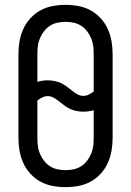

<svg xmlns="http://www.w3.org/2000/svg" viewBox="-20 -763 540 791"><path d="M250 8Q223 8 196.5 3Q170 -2 147 -14.5Q124 -27 105.5 -47Q87 -67 76 -91.5Q65 -116 60.5 -142Q56 -168 56 -195V-540Q56 -567 60.5 -593Q65 -619 76 -643.5Q87 -668 105.5 -688Q124 -708 147 -720.5Q170 -733 196.5 -738Q223 -743 250 -743Q277 -743 303.5 -738Q330 -733 353 -720.5Q376 -708 394.5 -688Q413 -668 424 -643.5Q435 -619 439.5 -593Q444 -567 444 -540V-195Q444 -168 439.5 -142Q435 -116 424 -91.5Q413 -67 394.5 -47Q376 -27 353 -14.5Q330 -2 303.5 3Q277 8 250 8ZM324 -368Q335 -368 346 -373.5Q357 -379 366 -386V-540Q366 -557 364 -573.5Q362 -590 355.5 -605.5Q349 -621 338.5 -634.5Q328 -648 314 -657Q300 -666 283.5 -669.5Q267 -673 250 -673Q233 -673 216.5 -669.5Q200 -666 186 -657Q172 -648 161.5 -634.5Q151 -621 144.5 -605.5Q138 -590 136 -573.5Q134 -557 134 -540V-426Q144 -429 155 -430.5Q166 -432 176 -432Q190 -432 203.5 -429.5Q217 -427 229.5 -421.5Q242 -416 253.5 -407.5Q265 -399 275.5 -390.5Q286 -382 298 -375Q310 -368 324 -368ZM250 -62Q267 -62 283.5 -65.5Q300 -69 314 -78Q328 -87 338.5 -100.5Q349 -114 355.5 -129.5Q362 -145 364 -161.5Q366 -178 366 -195V-309Q356 -306 345 -304.5Q334 -303 324 -303Q310 -303 296.5 -305.5Q283 -308 270.5 -313.5Q258 -319 246.5 -327.5Q235 -336 224.5 -344.5Q214 -353 202 -360Q190 -367 176 -367Q165 -367 154 -361.5Q143 -356 134 -349V-195Q134 -178 136 -161.5Q138 -145 144.5 -129.5Q151 -114 161.5 -100.5Q172 -87 186 -78Q200 -69 216.5 -65.5Q233 -62 250 -62Z"/></svg>

Font: Iosevka Term SS14
Style: Regular
Weight: 400
Monospace: yes
Designer: Belleve Invis
Foundry: Belleve Invis
Version: Version 24.1.1; ttfautohint (v1.8.4)